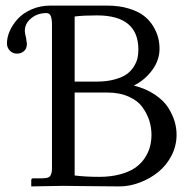

<svg xmlns="http://www.w3.org/2000/svg" viewBox="-20 -665 692 687"><path d="M247.1 -606C267.6 -608.6 294.3 -609.9 327.1 -609.9C425.8 -609.9 475.1 -569.2 475.1 -487.8C475.1 -477.4 474.1 -467.4 472.2 -458C470.2 -448.6 466 -438.5 459.5 -427.7C453 -417 444.5 -407.8 434.1 -400.1C423.7 -392.5 409.2 -386.1 390.6 -380.9C372.1 -375.7 350.6 -373 326.2 -373H247.1ZM247.1 -334H362.8C393.1 -334 419.3 -328.9 441.4 -318.8C463.5 -308.8 480.1 -295.6 491.2 -279.3C502.3 -263 510.2 -247 514.9 -231.2C519.6 -215.4 522 -199.4 522 -183.1C522 -168.5 520.3 -154.4 516.8 -140.9C513.4 -127.4 507.3 -113.9 498.5 -100.3C489.7 -86.8 478.5 -75.2 464.8 -65.4C451.2 -55.7 433.2 -47.7 410.9 -41.5C388.6 -35.3 363.3 -32.2 335 -32.2C302.1 -32.2 272.8 -33.9 247.1 -37.1ZM4.9 -509.8C4.9 -499.7 8.3 -491 15.1 -483.9C22 -476.7 30.6 -473.1 41 -473.1C50.5 -473.1 58.7 -476.1 65.7 -481.9C72.7 -487.8 76.2 -496.7 76.2 -508.8C76.2 -509.1 75.2 -516.1 73.2 -529.8C70.3 -541.5 68.8 -549.6 68.8 -554.2C68.8 -572.1 76.4 -587.2 91.6 -599.6C106.7 -612 124.8 -618.2 146 -618.2C153.5 -618.2 158.7 -614.7 161.6 -607.7C164.6 -600.7 166 -589.5 166 -574.2V-71.8C166 -62.3 165.8 -55.6 165.3 -51.5C164.8 -47.4 163.5 -43.1 161.4 -38.6C159.3 -34 155.6 -30.9 150.4 -29.3C145.2 -27.7 138 -26.9 128.9 -26.9H98.1C93.9 -26.9 91.8 -24.3 91.8 -19V2L206.1 0C218.4 0 247.9 0.3 294.4 1C341 1.6 378.6 2 407.2 2C431.6 2 456.1 -2.7 480.5 -12C504.9 -21.2 526.9 -33.8 546.4 -49.6C565.9 -65.3 581.7 -85 593.8 -108.4C605.8 -131.8 611.8 -156.7 611.8 -183.1C611.8 -198.7 609.5 -214.4 605 -230C600.4 -245.6 592.9 -262 582.3 -279.1C571.7 -296.1 555.8 -311.8 534.7 -326.2C513.5 -340.5 488.3 -351.4 459 -358.9C485.7 -372.2 507.6 -390.8 524.9 -414.6C542.2 -438.3 550.8 -463.5 550.8 -490.2C550.8 -503.9 549.2 -517.3 545.9 -530.3C542.6 -543.3 536.7 -557 528.1 -571.3C519.4 -585.6 508.3 -598.1 494.6 -608.6C481 -619.2 462.7 -627.9 439.9 -634.8C417.2 -641.6 391.1 -645 361.8 -645H161.1C136.7 -645 114.3 -640.6 93.8 -631.8C73.2 -623 56.7 -611.8 44.2 -598.1C31.7 -584.5 22 -570 15.1 -554.7C8.3 -539.4 4.9 -524.4 4.9 -509.8Z"/></svg>

Font: Linux Biolinum G
Style: Bold
Weight: 700
Designer: Philipp H. Poll
Foundry: Philipp H. Poll
Version: Version 1.1.0